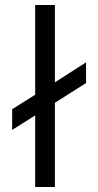

<svg xmlns="http://www.w3.org/2000/svg" viewBox="-20 -750 392 770"><path d="M325.2 -500V-417L200.2 -337.9V0H121.1V-287.1L28.8 -229V-312L121.1 -370.1V-730H200.2V-419.9Z"/></svg>

Font: Human Sans
Style: Regular
Weight: 400
Designer: Tim Radville
Foundry: Continuum
Version: Version 1.000;FEAKit 1.0